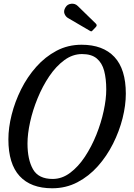

<svg xmlns="http://www.w3.org/2000/svg" viewBox="-20 -1000 718 1030"><path d="M127.5 -230Q127.5 -144 157 -92Q186.5 -40 262.5 -40Q312.5 -40 356.2 -72.8Q400 -105.5 435.5 -159.2Q471 -213 496.8 -277Q522.5 -341 536.2 -404.8Q550 -468.5 550 -520Q550 -577.5 538.8 -620Q527.5 -662.5 499.2 -686.2Q471 -710 420 -710Q369.5 -710 325 -677.2Q280.5 -644.5 244.2 -590.8Q208 -537 181.8 -473Q155.5 -409 141.5 -345.2Q127.5 -281.5 127.5 -230ZM260 10Q145.5 10 85.2 -55.5Q25 -121 25 -252.5Q25 -315 42.5 -384.5Q60 -454 93.2 -520.8Q126.5 -587.5 174.5 -641.5Q222.5 -695.5 283.5 -727.8Q344.5 -760 417.5 -760Q532.5 -760 593.8 -694.5Q655 -629 655 -497.5Q655 -435 637.5 -365.5Q620 -296 586.5 -229.2Q553 -162.5 505 -108.5Q457 -54.5 395.2 -22.2Q333.5 10 260 10ZM331 -960Q341 -977.5 362 -979.8Q383 -982 397 -968L494 -873.5Q503 -864.5 494.5 -855.5L477.5 -837.5Q473.5 -833 470.8 -832Q468 -831 462.5 -834.5L344.5 -903.5Q332 -911 326 -926.2Q320 -941.5 331 -960Z"/></svg>

Font: Besley* Narrow
Style: Italic
Weight: 400
Width: 4
Italic angle: -13°
Designer: Owen Earl
Foundry: indestructible type*
Version: Version 3.000; ttfautohint (v1.8.3)